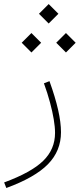

<svg xmlns="http://www.w3.org/2000/svg" viewBox="-99 -665 392 945"><path d="M117.2 -254.9Q135.3 -205.1 147.2 -160.4Q159.2 -115.7 165.5 -78.1Q171.9 -40.5 171.9 -10.7Q171.9 69.8 113.5 126.7Q55.2 183.6 -78.6 232.9L-67.9 260.3Q73.2 208.5 137.2 143.1Q201.2 77.6 201.2 -14.2Q201.2 -62 187 -124.5Q172.9 -187 144.5 -265.6ZM92.8 -597.2 140.6 -549.3 188.5 -597.2 140.6 -645ZM177.7 -454.6 225.6 -406.7 273.4 -454.6 225.6 -502.4ZM7.8 -454.6 55.7 -406.7 103.5 -454.6 55.7 -502.4Z"/></svg>

Font: Estedad-FD VF
Style: Regular
Weight: 100
Designer: Amin Abedi
Version: Version 7.3